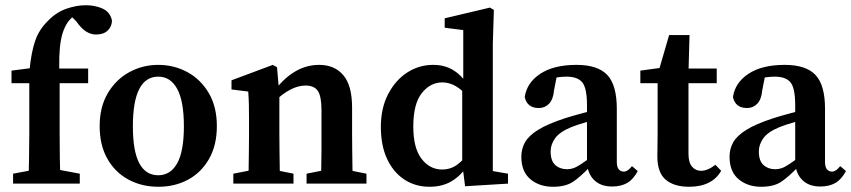

<svg xmlns="http://www.w3.org/2000/svg" viewBox="-20 -702 3255 734"><path d="M30 0V-38L126 -56H189L285 -38V0ZM89 0Q90 -48 91 -96Q92 -144 92 -193V-384H24V-432L132 -446L92 -425L93 -436Q100 -505 115 -547.5Q130 -590 164 -623Q195 -655 233.5 -668.5Q272 -682 308 -682Q344 -682 372.5 -669Q401 -656 408 -624Q408 -601 392 -585.5Q376 -570 347 -570Q306 -570 272 -620L240 -652L324 -672L339 -645Q332 -649 323 -652.5Q314 -656 306 -656Q277 -656 251 -631Q223 -603 213 -549Q203 -495 208 -398V-193Q208 -96 211 0ZM149 -384V-440H317V-384Z M585 12Q522 12 471 -15.5Q420 -43 390.5 -95Q361 -147 361 -220Q361 -293 392 -345.5Q423 -398 474 -426Q525 -454 585 -454Q645 -454 696 -426.5Q747 -399 778 -346.5Q809 -294 809 -220Q809 -147 779.5 -95Q750 -43 699.5 -15.5Q649 12 585 12ZM585 -32Q632 -32 657.5 -78Q683 -124 683 -219Q683 -315 657.5 -362Q632 -409 585 -409Q488 -409 488 -219Q488 -124 512.5 -78Q537 -32 585 -32Z M1206 0Q1207 -21 1208 -55Q1209 -89 1209 -126.5Q1209 -164 1209 -193V-281Q1209 -334 1195 -354.5Q1181 -375 1148 -375Q1091 -375 1025 -310L1017 -359H1032Q1106 -454 1200 -454Q1259 -454 1292.5 -414.5Q1326 -375 1326 -291V-193Q1326 -164 1326.5 -126.5Q1327 -89 1327.5 -55Q1328 -21 1329 0ZM872 0V-38L964 -56H1013L1102 -38V0ZM929 0Q930 -21 930.5 -55.5Q931 -90 931.5 -127.5Q932 -165 932 -193V-242Q932 -280 931.5 -302Q931 -324 929 -352L865 -360V-395L1023 -454L1039 -445L1048 -341V-193Q1048 -165 1048.5 -127.5Q1049 -90 1049.5 -55.5Q1050 -21 1051 0ZM1152 0V-38L1242 -56H1291L1381 -38V0Z M1622 12Q1568 12 1526 -15.5Q1484 -43 1460 -94Q1436 -145 1436 -217Q1436 -289 1464 -342.5Q1492 -396 1537 -425Q1582 -454 1636 -454Q1678 -454 1710 -435.5Q1742 -417 1770 -377H1790L1781 -321Q1749 -357 1723.5 -372Q1698 -387 1671 -387Q1625 -387 1592.5 -346Q1560 -305 1560 -218Q1560 -136 1591.5 -95Q1623 -54 1670 -54Q1704 -54 1730 -74Q1756 -94 1782 -131L1792 -75H1772Q1743 -31 1707 -9.5Q1671 12 1622 12ZM1758 10 1747 -76V-367L1751 -378V-587L1680 -596V-632L1853 -673L1868 -664L1864 -535V-48L1922 -38V0Z M2094 12Q2042 12 2007.5 -17Q1973 -46 1973 -103Q1973 -133 1987 -158Q2001 -183 2037 -205.5Q2073 -228 2140 -250Q2168 -259 2209.5 -270Q2251 -281 2284 -289V-252Q2253 -244 2218 -234Q2183 -224 2164 -216Q2120 -198 2102.5 -174Q2085 -150 2085 -123Q2085 -87 2103 -71Q2121 -55 2148 -55Q2160 -55 2172 -59Q2184 -63 2203.5 -76Q2223 -89 2258 -115L2270 -65H2236Q2199 -26 2170.5 -7Q2142 12 2094 12ZM2320 11Q2277 11 2252 -13Q2227 -37 2224 -79V-300Q2224 -364 2206.5 -386.5Q2189 -409 2145 -409Q2129 -409 2108.5 -406Q2088 -403 2060 -394L2112 -428L2098 -357Q2095 -322 2079 -305.5Q2063 -289 2040 -289Q1995 -289 1986 -331Q1994 -386 2045.5 -420Q2097 -454 2184 -454Q2265 -454 2301.5 -415.5Q2338 -377 2338 -286V-84Q2338 -63 2345.5 -54.5Q2353 -46 2365 -46Q2380 -46 2396 -67L2418 -48Q2401 -16 2377.5 -2.5Q2354 11 2320 11Z M2614 12Q2557 12 2525 -15Q2493 -42 2493 -104Q2493 -125 2493.5 -144Q2494 -163 2494 -190V-384H2428V-432L2538 -447L2493 -413L2538 -568H2616L2612 -423V-404V-114Q2612 -81 2625.5 -65Q2639 -49 2660 -49Q2685 -49 2715 -72L2737 -49Q2702 12 2614 12ZM2554 -384V-440H2720V-384Z M2890 12Q2838 12 2803.5 -17Q2769 -46 2769 -103Q2769 -133 2783 -158Q2797 -183 2833 -205.5Q2869 -228 2936 -250Q2964 -259 3005.5 -270Q3047 -281 3080 -289V-252Q3049 -244 3014 -234Q2979 -224 2960 -216Q2916 -198 2898.5 -174Q2881 -150 2881 -123Q2881 -87 2899 -71Q2917 -55 2944 -55Q2956 -55 2968 -59Q2980 -63 2999.5 -76Q3019 -89 3054 -115L3066 -65H3032Q2995 -26 2966.5 -7Q2938 12 2890 12ZM3116 11Q3073 11 3048 -13Q3023 -37 3020 -79V-300Q3020 -364 3002.5 -386.5Q2985 -409 2941 -409Q2925 -409 2904.5 -406Q2884 -403 2856 -394L2908 -428L2894 -357Q2891 -322 2875 -305.5Q2859 -289 2836 -289Q2791 -289 2782 -331Q2790 -386 2841.5 -420Q2893 -454 2980 -454Q3061 -454 3097.5 -415.5Q3134 -377 3134 -286V-84Q3134 -63 3141.5 -54.5Q3149 -46 3161 -46Q3176 -46 3192 -67L3214 -48Q3197 -16 3173.5 -2.5Q3150 11 3116 11Z"/></svg>

Font: Lisu Bosa ExtraBold
Style: Regular
Weight: 800
Designer: David Morse, Annie Olsen, Victor Gaultney, Frank Grießhammer (Latin)
Foundry: SIL International
Version: Version 2.000